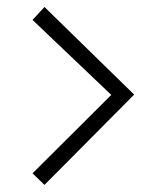

<svg xmlns="http://www.w3.org/2000/svg" viewBox="-20 -519 459 550"><path d="M364.3 -248 107.4 -499 73.2 -461.9 298.8 -247.1 73.2 -22.5 107.4 10.7Z"/></svg>

Font: Yaldevi Colombo Light
Style: Regular
Weight: 300
Designer: Sol Matas, Denzil Rajitha, Kosala Senevirathne and Pathum Egodawatta
Foundry: Mooniak
Version: Version 1.020 ; ttfautohint (v1.6)